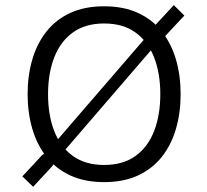

<svg xmlns="http://www.w3.org/2000/svg" viewBox="-20 -706 808 750"><path d="M386.8 -681.4Q310.6 -681.4 254.3 -655.4Q198.1 -629.4 161.2 -582.5Q124.3 -535.7 106.1 -473.3Q87.9 -410.9 87.9 -338Q87.9 -265.5 106.2 -202.9Q124.5 -140.3 161.4 -93.6Q198.2 -46.9 254.5 -20.7Q310.7 5.4 386.8 5.4Q462.9 5.4 519.2 -20.7Q575.4 -46.9 612.3 -93.6Q649.2 -140.3 667.4 -202.9Q685.6 -265.5 685.6 -338Q685.6 -410.9 667.4 -473.3Q649.2 -535.7 612.4 -582.5Q575.6 -629.4 519.3 -655.4Q463.1 -681.4 386.8 -681.4ZM386.8 -614.3Q460.4 -614.3 509.1 -579.2Q557.7 -544 582 -481.8Q606.2 -419.6 606.2 -338Q606.2 -256.6 582.1 -194.3Q558 -132 509.3 -96.8Q460.6 -61.6 386.8 -61.6Q313.4 -61.6 264.6 -96.8Q215.8 -132 191.8 -194.2Q167.7 -256.4 167.7 -338Q167.7 -419.6 191.9 -481.8Q216.1 -544 264.7 -579.2Q313.4 -614.3 386.8 -614.3ZM659 -686.1 585.5 -606.7 567.7 -580.8 168.6 -118.4 144.1 -99.6 67.3 -17.1 109.5 23.7 183.4 -56.2 201.4 -82.2 600.7 -545.6 623.8 -563.6 700.1 -645.1Z"/></svg>

Font: Estedad-FD VF
Style: Regular
Weight: 100
Designer: Amin Abedi
Version: Version 7.3